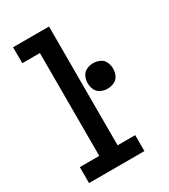

<svg xmlns="http://www.w3.org/2000/svg" viewBox="-182 -821 796 907"><g transform="rotate(-30 216.0 -367.5)"><path d="M30 0H332V-87H236V-735H40V-648H136V-87H30ZM329 -342Q348 -342 365.5 -350Q383 -358 391 -375.5Q399 -393 399 -411Q399 -430 391 -447.5Q383 -465 365.5 -473Q348 -481 329 -481Q311 -481 293.5 -473Q276 -465 268 -447.5Q260 -430 260 -411Q260 -393 268 -375.5Q276 -358 293.5 -350Q311 -342 329 -342Z"/></g></svg>

Font: Iosevka Sparkle Medium
Style: Regular
Weight: 500
Designer: Belleve Invis
Foundry: Belleve Invis
Version: Version 4.5.0; ttfautohint (v1.8.3)